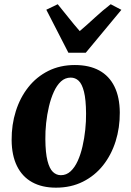

<svg xmlns="http://www.w3.org/2000/svg" viewBox="-20 -874 621 908"><path d="M334 -566.5Q402 -566.5 449.2 -540.8Q496.5 -515 521.2 -464.8Q546 -414.5 546.5 -342Q547 -270 526.8 -205.8Q506.5 -141.5 467.5 -92.2Q428.5 -43 372.2 -14.8Q316 13.5 244.5 13.5Q178.5 13.5 131.8 -12.5Q85 -38.5 60.2 -89Q35.5 -139.5 35 -211.5Q34.5 -284 54.8 -348.2Q75 -412.5 113.8 -461.5Q152.5 -510.5 208.2 -538.5Q264 -566.5 334 -566.5ZM314.5 -507Q288 -507 268.2 -488.8Q248.5 -470.5 234.5 -439.5Q220.5 -408.5 211.5 -370.5Q202.5 -332.5 198.2 -292.2Q194 -252 194.5 -216Q195 -151 204.5 -113.8Q214 -76.5 230.2 -61Q246.5 -45.5 268 -45.5Q294 -45.5 313.8 -63.8Q333.5 -82 347.5 -112.8Q361.5 -143.5 370.2 -181.8Q379 -220 383.2 -260.2Q387.5 -300.5 387 -337.5Q386.5 -403.5 377.2 -440.2Q368 -477 352 -492Q336 -507 314.5 -507ZM303.5 -624.5 199 -828 253 -854Q278 -823.5 303.8 -791Q329.5 -758.5 357 -727Q394 -758.5 429 -791Q464 -823.5 503.5 -854L554 -827.5L385.5 -624.5Z"/></svg>

Font: Merriweather 24pt ExtraBold
Style: Italic
Weight: 800
Italic angle: -7.8°
Version: Version 2.101